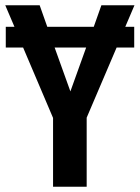

<svg xmlns="http://www.w3.org/2000/svg" viewBox="-25 -711 532 731"><path d="M487 -691 452 -609H486V-530H419L305 -263V0H177V-262L63 -530H-3V-609H30L-5 -691H126L155 -609H332L361 -691ZM243 -363 303 -530H183Z"/></svg>

Font: Fira Sans Extra Condensed Medium
Style: Regular
Weight: 500
Width: 1
Designer: Carrois Corporate & Edenspiekermann AG
Foundry: Carrois Corporate GbR & Edenspiekermann AG
Version: Version 4.203